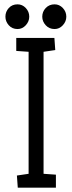

<svg xmlns="http://www.w3.org/2000/svg" viewBox="-20 -866 333 886"><path d="M62 0 58 -56 112 -64V-627L55 -631V-691H231L235 -635L181 -627V-64L238 -60V0ZM232 -732Q207 -732 191 -749.5Q175 -767 175 -789Q175 -812 191 -829Q207 -846 232 -846Q254 -846 270 -829Q286 -812 286 -789Q286 -767 270 -749.5Q254 -732 232 -732ZM61 -732Q36 -732 20.5 -749.5Q5 -767 5 -789Q5 -812 20.5 -829Q36 -846 61 -846Q83 -846 99 -829Q115 -812 115 -789Q115 -767 99 -749.5Q83 -732 61 -732Z"/></svg>

Font: Kreon Light
Style: Regular
Weight: 300
Designer: Julia Petretta
Foundry: Julia Petretta and Eli Heuer
Version: Version 2.002